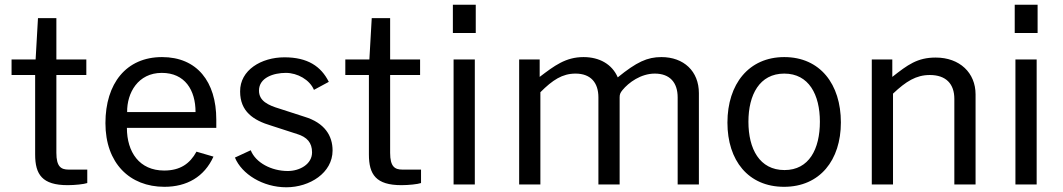

<svg xmlns="http://www.w3.org/2000/svg" viewBox="-20 -782 4508 814"><path d="M346 -530H219V-705H141L131 -530H29V-464H129V-127C129 -42 159 3 267 3C297 3 336 -1 350 -6V-63H271C239 -63 219 -75 219 -134V-464H346Z M897 -240V-275C897 -436 815 -540 667 -540C515 -540 427 -428 427 -260C427 -90 530 10 677 10C772 10 846 -32 885 -118L813 -139C785 -88 744 -59 676 -59C571 -59 518 -137 518 -240ZM519 -307C518 -388 565 -473 666 -473C764 -473 809 -400 809 -307Z M1194 12C1293 12 1390 -49 1390 -144C1390 -206 1357 -261 1271 -287L1166 -321C1116 -336 1078 -354 1078 -398C1078 -453 1140 -473 1192 -473C1241 -473 1293 -444 1311 -401L1374 -435C1341 -501 1284 -539 1186 -539C1088 -539 997 -485 998 -394C998 -310 1053 -272 1131 -249L1239 -214C1282 -201 1303 -177 1303 -136C1303 -86 1251 -57 1200 -57C1131 -57 1064 -92 1043 -145L976 -114C1005 -44 1094 12 1194 12Z M1761 -530H1634V-705H1556L1546 -530H1444V-464H1544V-127C1544 -42 1574 3 1682 3C1712 3 1751 -1 1765 -6V-63H1686C1654 -63 1634 -75 1634 -134V-464H1761Z M1903 -530V0H1993V-530ZM1900 -762V-642H1997V-762Z M2271 0V-391C2323 -443 2364 -470 2420 -470C2484 -470 2517 -432 2517 -369V0H2607V-370C2607 -382 2610 -389 2619 -400C2645 -432 2697 -470 2756 -470C2820 -470 2853 -432 2853 -369V0H2943V-387C2943 -480 2879 -540 2784 -540C2724 -540 2679 -519 2599 -454C2575 -510 2521 -540 2454 -540C2378 -540 2330 -503 2268 -456V-530H2181V0Z M3304 10C3456 10 3545 -103 3545 -263C3545 -425 3457 -540 3305 -540C3155 -540 3064 -426 3064 -262C3064 -102 3152 10 3304 10ZM3306 -61C3200 -61 3153 -151 3153 -266C3153 -380 3200 -470 3305 -470C3409 -470 3456 -381 3456 -266C3456 -150 3410 -61 3306 -61Z M3766 0V-385C3821 -437 3864 -464 3922 -464C3991 -464 4026 -426 4026 -363V0H4116V-382C4116 -473 4049 -538 3947 -538C3869 -538 3828 -507 3763 -456V-530H3676V0Z M4285 -530V0H4375V-530ZM4282 -762V-642H4379V-762Z"/></svg>

Font: Cheyenne Sans
Style: Regular
Weight: 400
Designer: The Public Sans project authors (U.S. Web Design System), Libre Franklin designed by Pablo Impallari and Rodrigo Fuenzal
Foundry: The Cheyenne Sans Project Authors
Version: Version 2.007